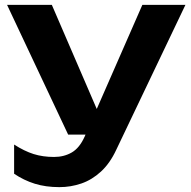

<svg xmlns="http://www.w3.org/2000/svg" viewBox="-20 -589 786 789"><path d="M224 180Q168 180 123 166Q78 152 38 125V5Q80 32 118 44Q156 56 202 56Q243 56 275 37.5Q307 19 328 -28L565 -569H742L458 26Q432 82 395 116Q358 150 314.5 165Q271 180 224 180ZM260 -36 9 -569H193L423 -36Z"/></svg>

Font: Unbounded Medium
Style: Regular
Weight: 500
Designer: Luke Prowse, Jean-Baptiste Morizot, Fátima Lázaro, Florian Runge
Foundry: NaN
Version: Version 1.700